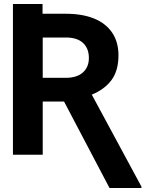

<svg xmlns="http://www.w3.org/2000/svg" viewBox="-20 -776 773 963"><path d="M193.4 -755.9V-707H310.5Q392.6 -707 451.7 -683.1Q510.7 -659.2 542.5 -612.3Q574.2 -565.4 574.2 -498Q574.2 -422.4 539.8 -375.2Q505.4 -328.1 440.4 -301.3L689.5 160.2V167H529.3L301.3 -266.6H194.3V0H44.9V-755.9ZM310.5 -385.7Q365.7 -385.7 395.8 -412.6Q425.8 -439.5 425.8 -485.4Q425.8 -533.2 396.5 -560.5Q367.2 -587.9 310.5 -587.9H194.3V-385.7Z"/></svg>

Font: Pretendard GOV
Style: Bold
Weight: 700
Designer: Base glyphs from Inter by Rasmus Andersson; Hangeul glyphs from Noto Sans CJK(Source Han Sans) by Jang Soo-young and Kan
Foundry: Kil Hyung-jin
Version: Version 1.309